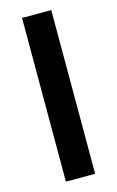

<svg xmlns="http://www.w3.org/2000/svg" viewBox="-111 -746 483 793"><g transform="rotate(-15 131.0 -350.0)"><path d="M68.5 0V-700H193.5V0Z"/></g></svg>

Font: Cabin
Style: Bold
Weight: 700
Width: 4
Designer: Pablo Impallari
Foundry: Pablo Impallari. http://www.impallari.com Igino Marini. http://www.ikern.com
Version: Version 3.001